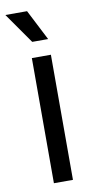

<svg xmlns="http://www.w3.org/2000/svg" viewBox="-89 -786 413 825"><g transform="rotate(-10 117.0 -374.0)"><path d="M77.1 0V-545.9H160.2V0ZM90.8 -614.3 -2.9 -748H91.8L160.2 -614.3Z"/></g></svg>

Font: Inter V
Style: Weight 400 Optical size 14.0
Weight: 400
Designer: Rasmus Andersson
Foundry: rsms
Version: Version 4.000;git-4fc901f